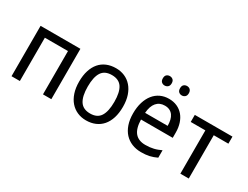

<svg xmlns="http://www.w3.org/2000/svg" viewBox="-69 -1245 2284 1770"><g transform="rotate(30 1073.5 -360.5)"><path d="M173.8 0H85V-536.1H508.8V0H419.9V-460.9H173.8Z M1116.2 -269Q1116.2 -202.1 1099.9 -150.1Q1083.5 -98.1 1053 -62.7Q1022.5 -27.3 979 -8.8Q935.5 9.8 881.3 9.8Q831.1 9.8 788.6 -8.8Q746.1 -27.3 715.1 -62.7Q684.1 -98.1 666.7 -150.1Q649.4 -202.1 649.4 -269Q649.4 -335.4 665.8 -387Q682.1 -438.5 712.4 -473.9Q742.7 -509.3 786.4 -527.6Q830.1 -545.9 884.3 -545.9Q934.6 -545.9 977.1 -527.6Q1019.5 -509.3 1050.5 -473.9Q1081.5 -438.5 1098.9 -387Q1116.2 -335.4 1116.2 -269ZM741.2 -269Q741.2 -167 774.7 -115.5Q808.1 -64 883.3 -64Q958.5 -64 991.5 -115.5Q1024.4 -167 1024.4 -269Q1024.4 -371.1 991 -421.6Q957.5 -472.2 882.3 -472.2Q807.1 -472.2 774.2 -421.6Q741.2 -371.1 741.2 -269Z M1468.3 9.8Q1414.6 9.8 1370.1 -8.3Q1325.7 -26.4 1293.7 -61Q1261.7 -95.7 1244.1 -147Q1226.6 -198.2 1226.6 -264.2Q1226.6 -330.6 1242.7 -382.8Q1258.8 -435.1 1288.1 -471.4Q1317.4 -507.8 1358.2 -526.9Q1398.9 -545.9 1448.2 -545.9Q1496.6 -545.9 1535.2 -528.6Q1573.7 -511.2 1600.6 -479.7Q1627.4 -448.2 1641.8 -404.1Q1656.2 -359.9 1656.2 -306.2V-251H1318.4Q1320.8 -156.7 1358.2 -112.3Q1395.5 -67.9 1469.2 -67.9Q1494.1 -67.9 1515.4 -70.3Q1536.6 -72.8 1556.4 -77.4Q1576.2 -82 1594.7 -89.1Q1613.3 -96.2 1632.3 -105V-25.9Q1612.8 -16.6 1594 -9.8Q1575.2 -2.9 1555.4 1.5Q1535.6 5.9 1514.4 7.8Q1493.2 9.8 1468.3 9.8ZM1446.3 -472.2Q1390.6 -472.2 1358.2 -434.1Q1325.7 -396 1320.3 -323.2H1560.5Q1560.5 -356.4 1554 -384Q1547.4 -411.6 1533.4 -431.2Q1519.5 -450.7 1498 -461.4Q1476.6 -472.2 1446.3 -472.2ZM1302.7 -681.2Q1302.7 -707.5 1316.4 -719.2Q1330.1 -731 1349.6 -731Q1368.7 -731 1382.8 -719Q1397 -707 1397 -681.2Q1397 -655.3 1382.8 -643.1Q1368.7 -630.9 1349.6 -630.9Q1330.1 -630.9 1316.4 -643.1Q1302.7 -655.3 1302.7 -681.2ZM1485.8 -681.2Q1485.8 -707.5 1499.5 -719.2Q1513.2 -731 1532.7 -731Q1542 -731 1550.5 -728Q1559.1 -725.1 1565.4 -719Q1571.8 -712.9 1575.7 -703.6Q1579.6 -694.3 1579.6 -681.2Q1579.6 -655.3 1565.4 -643.1Q1551.3 -630.9 1532.7 -630.9Q1513.2 -630.9 1499.5 -643.1Q1485.8 -655.3 1485.8 -681.2Z M2127.4 -460.9H1971.7V0H1882.3V-460.9H1726.6V-536.1H2127.4Z"/></g></svg>

Font: Droid Sans
Style: Regular
Weight: 400
Foundry: Ascender Corporation
Version: Version 1.00 build 114